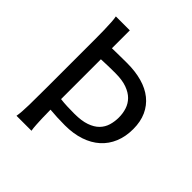

<svg xmlns="http://www.w3.org/2000/svg" viewBox="-195 -843 974 974"><g transform="rotate(45 292.0 -356.5)"><path d="M178.2 -144Q178.2 -113.8 179.2 -86.4Q179.7 -74.7 180.2 -62.5Q180.7 -50.3 181.4 -38.8Q182.1 -27.3 183.1 -17.3Q184.1 -7.3 185.5 0H78.1Q83.5 -29.3 84.5 -84.7Q85.4 -140.1 85.4 -212.4V-558.1Q85.4 -592.3 84.7 -621.8Q84 -651.4 82.5 -674.8Q81.1 -698.2 78.1 -712.9H178.2V-584.5Q203.1 -585 230 -585.4Q256.8 -585.9 286.1 -585.9Q345.2 -585.9 393.1 -572.5Q440.9 -559.1 474.6 -532Q508.3 -504.9 526.6 -464.6Q544.9 -424.3 544.9 -371.1Q544.9 -317.4 527.1 -274.4Q509.3 -231.4 475.8 -201.4Q442.4 -171.4 394.3 -155.3Q346.2 -139.2 286.1 -139.2Q259.3 -139.2 230.7 -140.4Q202.1 -141.6 178.2 -144ZM178.2 -219.7Q201.7 -216.8 226.1 -215.8Q250.5 -214.8 278.3 -214.8Q329.6 -214.8 363 -226.6Q396.5 -238.3 416.3 -258.5Q436 -278.8 443.8 -305.4Q451.7 -332 451.7 -361.3Q451.7 -390.6 443.1 -417.2Q434.6 -443.8 414.8 -463.9Q395 -483.9 362.3 -495.8Q329.6 -507.8 280.8 -507.8Q263.7 -507.8 250 -507.6Q236.3 -507.3 224.6 -507.1Q212.9 -506.8 201.7 -506.3Q190.4 -505.9 178.2 -505.4Z"/></g></svg>

Font: Andika Afr
Style: Regular
Weight: 400
Designer: Victor Gaultney, Annie Olsen, Julie Remington, Don Collingsworth, Eric Hays, Becca Hirsbrunner
Foundry: SIL International
Version: Version 5.000